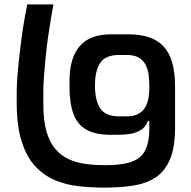

<svg xmlns="http://www.w3.org/2000/svg" viewBox="-20 -861 867 873"><path d="M659 -311H652Q642 -282 618.5 -268.5Q595 -255 567 -251.5Q539 -248 514 -248H484Q416 -248 374.5 -270.5Q333 -293 314.5 -341.5Q296 -390 296 -467V-491Q296 -546 308 -586Q320 -626 344 -653Q368 -680 403.5 -692.5Q439 -705 484 -705H563Q617 -705 657.5 -691.5Q698 -678 724.5 -649Q751 -620 763.5 -574.5Q776 -529 776 -464V-283Q776 -192 753 -137Q730 -82 687 -54Q644 -26 585 -17Q526 -8 453 -8Q394 -8 336.5 -14.5Q279 -21 228.5 -42.5Q178 -64 139 -106.5Q100 -149 78 -219.5Q56 -290 56 -396V-445Q56 -472 59 -512Q62 -552 67 -597.5Q72 -643 78 -688Q84 -733 91 -773Q98 -813 104 -841H223Q218 -815 211.5 -776Q205 -737 198.5 -692Q192 -647 187.5 -601Q183 -555 180 -514.5Q177 -474 177 -445V-387Q177 -312 191.5 -262.5Q206 -213 232.5 -182.5Q259 -152 294 -136.5Q329 -121 370.5 -115.5Q412 -110 456 -110Q515 -110 554 -118.5Q593 -127 616 -146.5Q639 -166 649 -199Q659 -232 659 -280ZM556 -332Q593 -332 614 -346Q635 -360 644.5 -381Q654 -402 656.5 -424.5Q659 -447 659 -464V-469Q659 -491 656.5 -515.5Q654 -540 644.5 -561.5Q635 -583 614.5 -597Q594 -611 557 -611H521Q460 -611 436 -575.5Q412 -540 412 -475V-468Q412 -404 436 -368Q460 -332 521 -332Z"/></svg>

Font: Matangi
Style: Bold
Weight: 700
Designer: Prashant Pant
Foundry: The Graphic Ant
Version: Version 3.002